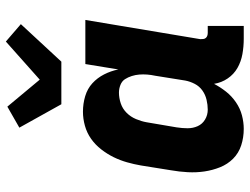

<svg xmlns="http://www.w3.org/2000/svg" viewBox="-116 -708 833 640"><g transform="rotate(-90 300.0 -388.5)"><path d="M190 8Q161 8 135 -0.5Q109 -9 90.5 -27.5Q72 -46 62 -71Q52 -96 48 -123Q44 -150 45.5 -178.5Q47 -207 52 -235L68 -335Q72 -358 78.5 -381Q85 -404 95.5 -425.5Q106 -447 121.5 -467Q137 -487 157 -501Q177 -515 200.5 -521.5Q224 -528 247 -528Q274 -528 299 -520.5Q324 -513 342 -496.5Q360 -480 371.5 -457.5Q383 -435 388 -410L406 -520H553L489 -137Q489 -132 489.5 -127Q490 -122 493 -118.5Q496 -115 500.5 -113.5Q505 -112 510 -112H533V8H490Q464 8 439 3.5Q414 -1 393 -13Q372 -25 358 -45.5Q344 -66 340 -91Q329 -70 314 -51Q299 -32 278.5 -18Q258 -4 235 2Q212 8 190 8ZM254 -112Q270 -112 287 -116Q304 -120 318 -130Q332 -140 340 -155.5Q348 -171 351 -187L367 -287Q370 -301 371 -314Q372 -327 371 -340Q370 -353 366 -365.5Q362 -378 355.5 -388Q349 -398 336.5 -403Q324 -408 311 -408Q293 -408 275 -402Q257 -396 243.5 -382.5Q230 -369 222.5 -351Q215 -333 212 -316L195 -216Q192 -197 192 -179Q192 -161 199 -145.5Q206 -130 221 -121Q236 -112 254 -112ZM272 -600 194 -740 264 -780 354 -672 481 -785 539 -735 414 -600Z"/></g></svg>

Font: Iosevka Heavy Extended
Style: Italic
Weight: 900
Width: 7
Italic angle: -9°
Monospace: yes
Designer: Belleve Invis
Foundry: Belleve Invis
Version: Version 32.5.0; ttfautohint (v1.8.4)